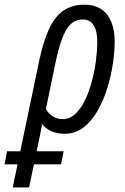

<svg xmlns="http://www.w3.org/2000/svg" viewBox="-104 -565 535 825"><path d="M-84.5 141.1 -73.7 85H169.4L158.2 141.1ZM-49.3 240.2 65.4 -308.6Q82.5 -388.2 106.7 -440.4Q130.9 -492.7 167.7 -518.8Q204.6 -544.9 258.8 -544.9Q301.3 -544.9 330.1 -526.1Q358.9 -507.3 373.8 -471.9Q388.7 -436.5 388.7 -386.7Q388.7 -342.3 380.6 -289.1Q372.6 -235.8 356 -183.1Q339.4 -130.4 314 -86.7Q288.6 -43 253.7 -16.6Q218.8 9.8 173.8 9.8Q140.1 9.8 115.7 -1.7Q91.3 -13.2 76.2 -32.7Q74.7 -17.6 71 0.2Q67.4 18.1 63.5 37.1L21 240.2ZM165 -53.2Q195.8 -53.2 220 -75.9Q244.1 -98.6 261.7 -135.5Q279.3 -172.4 291 -216.6Q302.7 -260.7 308.3 -304.9Q314 -349.1 314 -384.8Q314 -431.6 298.3 -456.5Q282.7 -481.4 251 -481.4Q221.7 -481.4 200.4 -461.7Q179.2 -441.9 163.1 -399.7Q147 -357.4 133.3 -289.6L93.3 -97.2Q103 -78.1 121.6 -65.7Q140.1 -53.2 165 -53.2Z"/></svg>

Font: Open Sans Condensed
Style: Italic
Weight: 400
Width: 3
Italic angle: -12°
Designer: Monotype Design Team
Foundry: Monotype Imaging Inc.
Version: Version 3.000